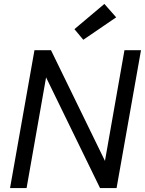

<svg xmlns="http://www.w3.org/2000/svg" viewBox="-20 -955 736 975"><path d="M31 0 155 -700H239L513 -138L612 -700H696L572 0H488L214 -562L115 0ZM403 -753 358 -807 510 -935 570 -867Z"/></svg>

Font: DM Sans 9pt
Style: Italic
Weight: 400
Italic angle: -10°
Designer: Colophon Foundry, Jonny Pinhorn
Foundry: Colophon Foundry
Version: Version 4.004